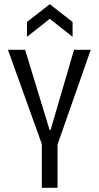

<svg xmlns="http://www.w3.org/2000/svg" viewBox="-20 -898 472 918"><path d="M180 0V-209L18 -660H100L217 -277H222L334 -660H414L255 -207V0ZM109 -722V-793L218 -878L327 -793V-722L218 -808Z"/></svg>

Font: Bricolage Grotesque 12pt Condensed Light
Style: Regular
Weight: 300
Width: 3
Designer: Mathieu Triay
Foundry: Atelier Triay
Version: Version 1.001; ttfautohint (v1.8.4.7-5d5b);gftools[0.9.33.de